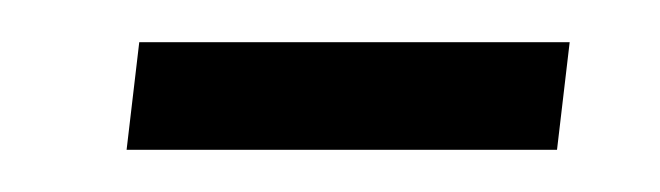

<svg xmlns="http://www.w3.org/2000/svg" viewBox="-20 -71 313 91"><path d="M40 0 46 -51H250L244 0Z"/></svg>

Font: Noto Sans Arabic UI SmCn Lt
Style: Regular
Weight: 300
Width: 4
Designer: Monotype Design Team, Nadine Chahine and Nizar Qandah
Foundry: Monotype Imaging Inc.
Version: Version 2.010; ttfautohint (v1.8.4.7-5d5b)